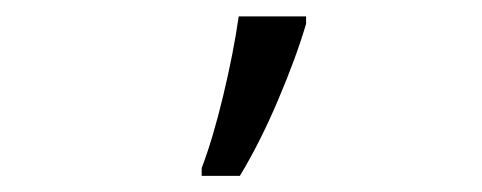

<svg xmlns="http://www.w3.org/2000/svg" viewBox="-20 -824 598 238"><path d="M275.9 -803.7H359.4V-794.4Q347.2 -752.9 324.7 -700Q302.2 -647 277.3 -606H230V-615.7Q243.7 -651.4 256.6 -705.1Q269.5 -758.8 275.9 -803.7Z"/></svg>

Font: Viking Open Sans
Style: Regular
Weight: 400
Foundry: Ascender Corporation
Version: Version 2.001